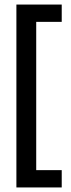

<svg xmlns="http://www.w3.org/2000/svg" viewBox="-20 -708 310 843"><path d="M52 115V-673H139V115ZM52 115V39H251V115ZM52 -612V-688H251V-612Z"/></svg>

Font: Bricolage Grotesque 96pt ExtraBold 96pt
Style: Regular
Weight: 400
Version: Version 1.001;gftools[0.9.33.dev8+g029e19f]